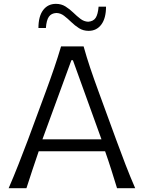

<svg xmlns="http://www.w3.org/2000/svg" viewBox="-20 -987 755 1007"><path d="M25.4 0Q51.3 -59.6 77.4 -126Q103.5 -192.4 126 -252L220.2 -506.8Q245.6 -575.7 264.6 -631.6Q283.7 -687.5 300.3 -743.7H418.5Q434.6 -686 453.1 -630.9Q471.7 -575.7 497.1 -506.3L590.3 -251.5Q612.8 -189.9 637.9 -124.8Q663.1 -59.6 689 0H593.8Q579.6 -46.9 563.7 -96.7Q547.9 -146.5 531.2 -193.8H183.1Q166.5 -145.5 150.1 -96.2Q133.8 -46.9 118.7 0ZM512.2 -256.3 362.3 -671.4H354.5L202.6 -256.3ZM444.8 -825.2Q416.5 -825.2 394.5 -839.1Q372.6 -853 353.8 -871.3Q335 -889.6 316.2 -904.1Q297.4 -918.5 275.4 -918.9Q249 -917.5 236.3 -899.2Q223.6 -880.9 220.7 -840.3H181.6Q181.6 -901.4 206.3 -934.1Q231 -966.8 273.4 -966.8Q301.8 -966.8 323.7 -952.9Q345.7 -939 364.5 -920.7Q383.3 -902.3 401.9 -888.2Q420.4 -874 442.4 -873Q469.7 -875 481.7 -893.3Q493.7 -911.6 497.1 -952.1H536.1Q536.1 -891.6 511.5 -858.4Q486.8 -825.2 444.8 -825.2Z"/></svg>

Font: Pinar DS1 Regular
Style: Regular
Weight: 400
Designer: Amin Abedi
Version: Version 3.000